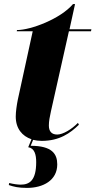

<svg xmlns="http://www.w3.org/2000/svg" viewBox="-20 -679 467 939"><path d="M184 10C271 10 324 -28 366 -69L361 -78C331 -47 288 -21 260 -21C232 -21 219 -37 219 -65C219 -86 223 -107 229 -134L317 -526H425L427 -536H320L347 -659H337C276 -587 131 -532 63 -532L62 -526H140L67 -191C62 -166 57 -133 57 -109C57 -50 89 -13 134 2L118 41C149 46 157 77 157 114C157 203 125 224 81 224C66 224 45 221 25 216L23 226C46 234 70 240 112 240C191 240 260 203 260 125C260 74 235 34 130 34L142 5C155 8 169 10 184 10Z"/></svg>

Font: Noto Serif Display Condensed Black
Style: Italic
Weight: 900
Width: 3
Italic angle: -12°
Designer: Monotype Design Team
Foundry: Monotype Imaging Inc.
Version: Version 2.009